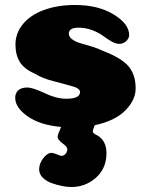

<svg xmlns="http://www.w3.org/2000/svg" viewBox="-20 -504 602 770"><path d="M365 36Q407 57 407 110Q407 171 365 208.5Q323 246 266 246Q250 246 229.5 242Q209 238 187.5 230.5Q166 223 151.5 208.5Q137 194 137 175Q137 152 153.5 130.5Q170 109 187 109Q194 109 208 115Q222 121 227 121Q236 121 243 113Q250 105 250 94Q250 85 230.5 70.5Q211 56 211 45Q211 37 225 5Q142 -2 91.5 -37Q41 -72 41 -112Q41 -131 53.5 -142Q66 -153 89 -153Q112 -153 159 -130.5Q206 -108 246 -108Q301 -108 301 -135Q301 -149 272 -157.5Q243 -166 196 -178Q149 -190 121 -208Q77 -227 59.5 -255.5Q42 -284 42 -325Q42 -371 72 -407.5Q102 -444 156.5 -464Q211 -484 281 -484Q374 -484 436 -446Q498 -408 498 -363Q498 -357 495 -351Q492 -345 487 -340Q482 -335 474.5 -331.5Q467 -328 459 -328Q444 -328 426 -338.5Q408 -349 392 -361Q376 -373 350 -383Q324 -393 295 -393Q256 -393 256 -369Q256 -356 270 -346Q284 -336 302 -331Q320 -326 347.5 -317.5Q375 -309 393 -300Q468 -271 496 -237.5Q524 -204 524 -149Q524 -103 482.5 -61Q441 -19 360 -2Q352 17 352 23Q352 30 365 36Z"/></svg>

Font: Coiny
Style: Regular
Weight: 400
Version: Version 001.001